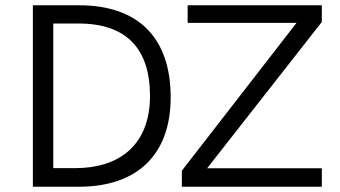

<svg xmlns="http://www.w3.org/2000/svg" viewBox="-20 -710 1294 730"><path d="M105 0H279.8C501.5 0 628.9 -121.6 628.9 -339.8C628.9 -567.4 504.9 -689.9 280.8 -689.9H105ZM671.4 0H1203.6V-70.3H767.6L1203.6 -626.5V-689.9H693.4V-623H1107.4L671.4 -61ZM182.6 -70.8V-620.6H278.8C461.9 -620.6 550.3 -523.4 550.3 -345.2C550.3 -154.8 428.7 -70.8 268.1 -70.8Z"/></svg>

Font: HK Grotesk
Style: Regular
Weight: 400
Designer: Alfredo Marco Pradil and Stefan Peev
Foundry: Hanken Design Co.
Version: Version 1.045;PS 001.045;hotconv 1.0.88;makeotf.lib2.5.64775